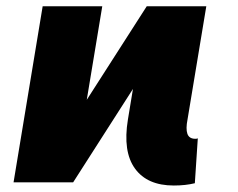

<svg xmlns="http://www.w3.org/2000/svg" viewBox="-20 -565 737 595"><path d="M206.7 0H22L112.2 -545.5H296.9L248.9 -255.7L434.7 -545.5H619.3L561.1 -194.6Q555.4 -165.8 560.7 -150.4Q566.1 -134.9 585.2 -134.9Q591.3 -134.9 593 -136.4L583.8 2.8Q555 9.9 518.5 9.9Q436.4 9.9 398.3 -42.6Q360.1 -95.2 376.4 -194.6L392 -289.4Z"/></svg>

Font: Karasuma Gothic
Style: Italic
Weight: 900
Italic angle: -9.39999°
Designer: Rasmus Andersson / Ryoko Nishizuka
Foundry: Genbu
Version: Version 1.00